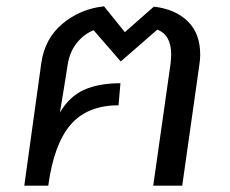

<svg xmlns="http://www.w3.org/2000/svg" viewBox="-20 -589 728 609"><path d="M615 -416Q615 -399 612 -381L558 0H466L521 -387Q523 -409 523 -416Q523 -478 479 -495L363 -394L277 -493Q246 -481 223 -452Q200 -423 194 -380Q186 -327 170 -232Q200 -283 246.5 -304Q293 -325 362 -325L356 -255Q257 -255 204 -193.5Q151 -132 133 0H57L111 -389Q122 -467 178.5 -514Q235 -561 310 -569L376 -487L468 -568Q536 -560 575.5 -521.5Q615 -483 615 -416Z"/></svg>

Font: FiraGO
Style: Italic
Weight: 400
Italic angle: -8°
Designer: bBox Type GmbH
Foundry: bBox Type GmbH
Version: Version 1.001